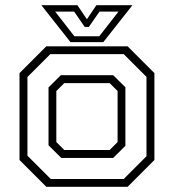

<svg xmlns="http://www.w3.org/2000/svg" viewBox="-20 -718 668 738"><path d="M158 0 55 -103V-437L158 -540H470.5L573.5 -437V-103L470.5 0ZM175 -30H455.5L543 -117.5V-422.5L455.5 -510H173.5L85.5 -422V-119.5ZM215.5 -111 166.5 -159.5V-382L214 -429H415L462 -382.5V-157.5L415 -111ZM227 -141.5H401.5L432 -172V-368L401.5 -398.5H227L196.5 -368V-172ZM251 -556 139 -698H277.5L314 -644L350.5 -698H489L377 -556ZM266 -578.5H361.5L435.5 -673.5H362.5L321.5 -614.5H305.5L265 -673.5H192Z"/></svg>

Font: Tourney Light
Style: Regular
Weight: 300
Version: Version 1.015